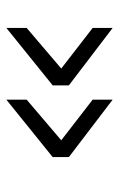

<svg xmlns="http://www.w3.org/2000/svg" viewBox="95 -548 375 605"><g transform="rotate(90 282.5 -245.5)"><path d="M422 -251 294 -350V-413L475 -275V-224L294 -78V-142ZM196 -251 68 -350V-413L249 -275V-224L68 -78V-142Z"/></g></svg>

Font: TypoPRO Titillium Text
Style: 250 wt
Weight: 300
Designer: Accademia di Belle Arti di Urbino and others
Foundry: Accademia di Belle Arti di Urbino and others.
Version: Version 25.000